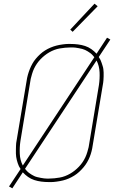

<svg xmlns="http://www.w3.org/2000/svg" viewBox="-20 -982 640 1044"><path d="M47 42 29 32 92 -63Q87 -70 83 -78Q79 -86 76.5 -94.5Q74 -103 71.5 -111.5Q69 -120 68 -129Q67 -138 66.5 -147Q66 -156 66.5 -168Q67 -180 67 -188.5Q67 -197 68 -204L125 -544Q127 -559 131.5 -575Q136 -591 142 -606Q148 -621 156 -635.5Q164 -650 175 -663Q186 -676 198.5 -687.5Q211 -699 225.5 -708Q240 -717 255.5 -723.5Q271 -730 286.5 -734Q302 -738 320.5 -740.5Q339 -743 350 -743H363Q384 -743 404 -740.5Q424 -738 442.5 -732Q461 -726 476.5 -715Q492 -704 505 -690L562 -777L580 -767L517 -672Q522 -665 526 -657Q530 -649 532.5 -640.5Q535 -632 538 -623.5Q541 -615 542 -606Q543 -597 543.5 -588Q544 -579 543.5 -567Q543 -555 542.5 -546.5Q542 -538 541 -532L484 -191Q482 -176 478 -160Q474 -144 468 -129Q462 -114 453.5 -99.5Q445 -85 434 -72Q423 -59 410.5 -47.5Q398 -36 383.5 -27Q369 -18 354 -11.5Q339 -5 323 -1Q307 3 288.5 5.5Q270 8 260 8H246Q225 8 205 5.5Q185 3 166.5 -3Q148 -9 132.5 -20Q117 -31 104 -45ZM104 -82 493 -671Q488 -677 482.5 -683Q477 -689 470 -694Q463 -699 456.5 -703Q450 -707 442.5 -710.5Q435 -714 427 -716Q419 -718 408.5 -720Q398 -722 390 -723Q382 -724 377 -724H363Q349 -724 334 -722.5Q319 -721 304.5 -718.5Q290 -716 275.5 -710.5Q261 -705 248 -697.5Q235 -690 223 -680.5Q211 -671 200 -659.5Q189 -648 180.5 -635.5Q172 -623 165.5 -609.5Q159 -596 154 -579Q149 -562 147 -553L91 -215Q86 -181 87.5 -146Q89 -111 104 -82ZM234 -11H247Q261 -11 275.5 -12.5Q290 -14 304.5 -16.5Q319 -19 333.5 -24.5Q348 -30 361 -37.5Q374 -45 386 -54.5Q398 -64 409 -75.5Q420 -87 428.5 -99.5Q437 -112 443.5 -125.5Q450 -139 455 -156Q460 -173 462 -182L518 -520Q523 -554 521.5 -589Q520 -624 505 -653L116 -64Q121 -58 126.5 -52Q132 -46 139 -41Q146 -36 152.5 -32Q159 -28 166.5 -24.5Q174 -21 182.5 -19Q191 -17 201 -15Q211 -13 219.5 -12Q228 -11 234 -11ZM375 -809 362 -821 494 -962 511 -948Z"/></svg>

Font: Iosevka Aile Thin
Style: Italic
Weight: 100
Italic angle: -9°
Designer: Belleve Invis
Foundry: Belleve Invis
Version: Version 31.1.0; ttfautohint (v1.8.4)